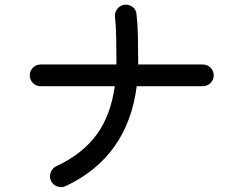

<svg xmlns="http://www.w3.org/2000/svg" viewBox="-20 -772 1040 813"><path d="M258 16Q241 24 222.5 17.5Q204 11 196 -6Q188 -23 194.5 -41.5Q201 -60 218 -68Q328 -119 388.5 -201Q449 -283 466 -407H152Q133 -407 119.5 -420.5Q106 -434 106 -453Q106 -472 119.5 -485.5Q133 -499 152 -499H473V-517Q473 -565 472 -614Q471 -663 467 -700Q465 -719 476.5 -734Q488 -749 507 -752Q526 -754 541.5 -742.5Q557 -731 558 -712Q563 -670 564 -618Q565 -566 565 -516V-499H838Q858 -499 871.5 -485.5Q885 -472 885 -453Q885 -434 871.5 -420.5Q858 -407 838 -407H559Q520 -107 258 16Z"/></svg>

Font: Zen Maru Gothic Medium
Style: Regular
Weight: 500
Designer: Yoshimichi Ohira
Foundry: Positype
Version: Version 1.001